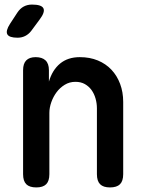

<svg xmlns="http://www.w3.org/2000/svg" viewBox="-20 -810 640 840"><path d="M196 -316V-48Q196 -18 182 -4Q168 10 139 10Q109 10 95 -4Q81 -18 81 -48V-503Q81 -532 95 -546Q109 -560 136 -560Q164 -560 179 -546Q194 -532 194 -503V-453Q209 -504 243 -532Q277 -560 329 -560Q373 -560 408 -545.5Q443 -531 467.5 -505Q492 -479 505.5 -443Q519 -407 519 -364V-48Q519 -18 505 -4Q491 10 461 10Q432 10 418 -4Q404 -18 404 -48V-336Q404 -358 398 -379Q392 -400 380.5 -416Q369 -432 351.5 -442Q334 -452 310 -452Q284 -452 263 -439Q242 -426 227.5 -406.5Q213 -387 204.5 -363Q196 -339 196 -316ZM24 -706 56 -755Q68 -773 84 -781.5Q100 -790 120 -790Q162 -790 170 -773.5Q178 -757 153 -724L116 -674Q105 -660 90 -652.5Q75 -645 57 -645Q20 -645 12 -660Q4 -675 24 -706Z"/></svg>

Font: Maple Mono SemiBold
Style: Regular
Weight: 600
Monospace: yes
Designer: subframe7536
Version: Version 7.000